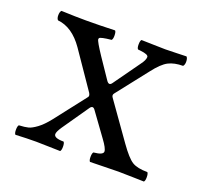

<svg xmlns="http://www.w3.org/2000/svg" viewBox="-85 -529 668 629"><g transform="rotate(20 249.5 -214.5)"><path d="M202 -336 248 -268Q258 -253 267 -266L332 -357Q345 -374 345 -385Q345 -394 317 -397Q311 -398 308 -398Q304 -402 304 -414Q304 -427 308 -431Q320 -431 348 -430Q376 -429 392 -429Q408 -429 432 -430Q456 -431 465 -431Q470 -426 470 -414Q470 -403 465 -398Q435 -398 414.5 -387.5Q394 -377 368 -343L284 -236Q278 -229 284 -221L374 -94Q403 -53 421 -42Q439 -31 474 -31Q478 -27 478 -14Q478 -2 474 2Q464 2 435 1Q406 0 385 0Q366 0 333 1Q300 2 286 2Q282 -2 282 -14Q282 -27 286 -31Q319 -34 319 -46Q319 -57 299 -84L241 -164Q232 -176 223 -162L160 -71Q148 -53 148 -45Q148 -31 182 -31Q186 -27 186 -14Q186 -2 182 2Q170 2 142 1Q114 0 98 0Q66 0 26 2Q22 -2 22 -14Q22 -27 26 -31Q47 -32 58.5 -35Q70 -38 87 -50.5Q104 -63 123 -87L207 -195Q212 -200 206 -210L119 -337Q80 -393 29 -398Q24 -403 24 -414Q24 -426 29 -431Q81 -429 115 -429Q162 -429 216 -431Q220 -427 220 -414Q220 -402 216 -398Q178 -394 175 -389Q174 -387 174 -385Q174 -378 202 -336Z"/></g></svg>

Font: Fedorovsk Unicode
Style: Medium
Weight: 500
Designer: Aleksandr Andreev and Nikita Simmons
Version: Version 3.2